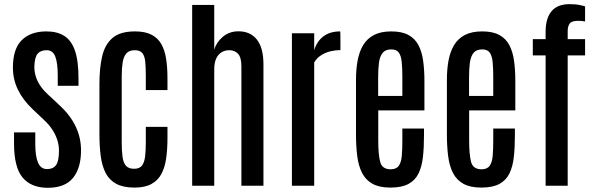

<svg xmlns="http://www.w3.org/2000/svg" viewBox="-20 -892 2862 922"><path d="M209.5 9.8Q129.4 9.8 88.4 -39.6Q47.4 -88.9 47.4 -202.6V-256.3H149.4V-200.7Q149.4 -142.1 162.6 -111.1Q175.8 -80.1 205.6 -80.1Q235.4 -80.1 249.3 -99.4Q263.2 -118.7 263.2 -168.5Q263.2 -193.8 255.4 -219Q247.6 -244.1 231.7 -268.8Q215.8 -293.5 190.9 -316.4L136.2 -368.2Q90.3 -411.6 66.2 -461.2Q42 -510.7 42 -567.4Q42 -657.2 84.5 -699.2Q127 -741.2 203.1 -741.2Q253.9 -741.2 288.1 -720Q322.3 -698.7 339.6 -649.7Q356.9 -600.6 356.9 -516.1V-480H257.3V-530.3Q257.3 -588.9 245.6 -619.9Q233.9 -650.9 204.1 -650.9Q175.3 -650.9 160.9 -634.3Q146.5 -617.7 145 -573.7Q144.5 -551.3 150.9 -528.3Q157.2 -505.4 171.6 -483.2Q186 -460.9 209 -439.5L265.1 -387.2Q316.9 -339.8 343 -285.4Q369.1 -231 369.1 -169.9Q369.1 -85 330.6 -37.6Q292 9.8 209.5 9.8Z M626 8.8Q572.3 8.8 538.8 -9Q505.4 -26.9 487.8 -60.5Q470.2 -94.2 463.9 -141.4Q457.5 -188.5 457.5 -246.6V-489.7Q457.5 -564.9 470.5 -621.3Q483.4 -677.7 520 -709.5Q556.6 -741.2 628.4 -741.2Q676.8 -741.2 707.5 -725.3Q738.3 -709.5 754.9 -679.9Q771.5 -650.4 777.8 -608.9Q784.2 -567.4 784.2 -516.6V-459.5H680.2V-528.3Q680.2 -568.4 677.5 -595.7Q674.8 -623 663.6 -637Q652.3 -650.9 627 -650.9Q600.6 -650.9 587.2 -636Q573.7 -621.1 569.1 -592.8Q564.5 -564.5 564.5 -525.9V-210.4Q564.5 -167.5 568.4 -138.7Q572.3 -109.9 585.2 -95.7Q598.1 -81.5 624 -81.5Q649.9 -81.5 661.6 -96.7Q673.3 -111.8 676.8 -140.4Q680.2 -168.9 680.2 -208.5V-282.7H784.2V-230Q784.2 -176.3 778.1 -132.6Q772 -88.9 755.4 -57.4Q738.8 -25.9 707.3 -8.5Q675.8 8.8 626 8.8Z M902.8 0V-868.2H1008.8V-653.3Q1018.6 -688.5 1049.8 -715.1Q1081.1 -741.7 1125 -741.7Q1182.1 -741.7 1213.6 -701.9Q1245.1 -662.1 1245.1 -582.5V0H1139.2V-573.2Q1139.2 -616.2 1123.3 -633.5Q1107.4 -650.9 1080.6 -650.9Q1060.5 -650.9 1044.2 -641.1Q1027.8 -631.3 1018.3 -611.1Q1008.8 -590.8 1008.8 -559.6V0Z M1381.8 0V-732.4H1488.8V-650.9Q1501.5 -693.4 1533 -717.3Q1564.5 -741.2 1613.3 -741.2Q1614.3 -741.2 1614.5 -727.5Q1614.7 -713.9 1614.7 -696.3Q1614.7 -678.7 1614.7 -665Q1614.7 -651.4 1614.7 -651.4Q1591.3 -651.4 1567.4 -645.8Q1543.5 -640.1 1522.7 -627.2Q1502 -614.3 1488.8 -592.3V0Z M1855 8.8Q1801.8 8.8 1769 -9.3Q1736.3 -27.3 1719 -61Q1701.7 -94.7 1695.6 -141.8Q1689.5 -189 1689.5 -246.1V-507.8Q1689.5 -559.6 1697.5 -602.3Q1705.6 -645 1724.4 -676Q1743.2 -707 1776.1 -724.1Q1809.1 -741.2 1858.9 -741.2Q1909.7 -741.2 1941.2 -724.1Q1972.7 -707 1989.3 -675.5Q2005.9 -644 2012 -600.3Q2018.1 -556.6 2018.1 -503.9V-361.8H1796.4V-216.3Q1796.4 -149.9 1805.7 -114.5Q1814.9 -79.1 1856 -79.1Q1883.3 -79.1 1895 -95.9Q1906.7 -112.8 1909.4 -143.3Q1912.1 -173.8 1912.1 -214.8V-274.9H2016.1V-242.2Q2016.1 -184.6 2011 -138.4Q2005.9 -92.3 1990 -59.3Q1974.1 -26.4 1941.7 -8.8Q1909.2 8.8 1855 8.8ZM1795.9 -431.2H1912.1V-524.4Q1912.1 -566.9 1908.9 -595.9Q1905.8 -625 1894.8 -639.9Q1883.8 -654.8 1858.9 -654.8Q1830.6 -654.8 1817.1 -637.7Q1803.7 -620.6 1799.8 -590.6Q1795.9 -560.5 1795.9 -521Z M2291.5 8.8Q2238.3 8.8 2205.6 -9.3Q2172.9 -27.3 2155.5 -61Q2138.2 -94.7 2132.1 -141.8Q2126 -189 2126 -246.1V-507.8Q2126 -559.6 2134 -602.3Q2142.1 -645 2160.9 -676Q2179.7 -707 2212.6 -724.1Q2245.6 -741.2 2295.4 -741.2Q2346.2 -741.2 2377.7 -724.1Q2409.2 -707 2425.8 -675.5Q2442.4 -644 2448.5 -600.3Q2454.6 -556.6 2454.6 -503.9V-361.8H2232.9V-216.3Q2232.9 -149.9 2242.2 -114.5Q2251.5 -79.1 2292.5 -79.1Q2319.8 -79.1 2331.5 -95.9Q2343.3 -112.8 2345.9 -143.3Q2348.6 -173.8 2348.6 -214.8V-274.9H2452.6V-242.2Q2452.6 -184.6 2447.5 -138.4Q2442.4 -92.3 2426.5 -59.3Q2410.6 -26.4 2378.2 -8.8Q2345.7 8.8 2291.5 8.8ZM2232.4 -431.2H2348.6V-524.4Q2348.6 -566.9 2345.5 -595.9Q2342.3 -625 2331.3 -639.9Q2320.3 -654.8 2295.4 -654.8Q2267.1 -654.8 2253.7 -637.7Q2240.2 -620.6 2236.3 -590.6Q2232.4 -560.5 2232.4 -521Z M2600.1 0V-626H2538.6V-704.1H2600.1V-740.2Q2600.1 -803.2 2628.2 -837.6Q2656.2 -872.1 2715.3 -872.1Q2744.6 -872.1 2765.9 -867.4Q2787.1 -862.8 2789.6 -861.3V-789.1Q2771.5 -792 2756.3 -792Q2725.1 -792 2715.6 -778.8Q2706.1 -765.6 2706.1 -742.7V-704.1H2789.6V-626H2706.1V0Z"/></svg>

Font: Antonio Medium
Style: Regular
Weight: 500
Designer: Vernon Adams
Foundry: Vernon Adams
Version: Version 1.002